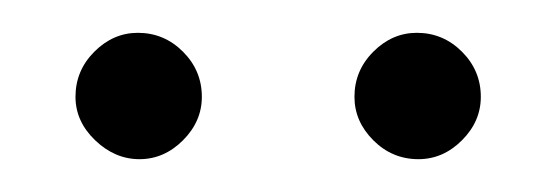

<svg xmlns="http://www.w3.org/2000/svg" viewBox="-20 -701 330 117"><path d="M103 -642Q103 -627 91.5 -615.5Q80 -604 65 -604Q50 -604 38 -615.5Q26 -627 26 -642Q26 -658 37.5 -669.5Q49 -681 64 -681Q80 -681 91.5 -669.5Q103 -658 103 -642ZM273 -642Q273 -627 261.5 -615.5Q250 -604 235 -604Q219 -604 207.5 -615.5Q196 -627 196 -642Q196 -658 207.5 -669.5Q219 -681 234 -681Q250 -681 261.5 -669.5Q273 -658 273 -642Z"/></svg>

Font: Aleo ExtraLight
Style: Regular
Weight: 250
Designer: Alessio Laiso
Foundry: Alessio Laiso
Version: Version 2.001;gftools[0.9.29]